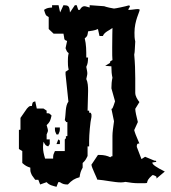

<svg xmlns="http://www.w3.org/2000/svg" viewBox="-20 -699 660 741"><path d="M236 -143 242 -134ZM192 -207C192 -191 192 -194 198 -180H205C211 -194 211 -191 211 -207ZM205 -161 198 -143H211C211 -160 213 -155 205 -161ZM170 -646C173 -650 173 -640 172 -639C169 -635 169 -645 170 -646ZM414 -591C403 -582 383 -576 377 -560H364L358 -587C345 -581 333 -580 320 -578C317 -560 318 -560 307 -551C313 -527 313 -504 313 -477H320C319 -459 319 -454 313 -441C315 -429 317 -423 317 -416C317 -410 315 -404 313 -394C319 -382 320 -365 320 -348C320 -332 318 -286 318 -272H324C324 -253 328 -274 333 -257V-248C328 -228 324 -177 324 -157V-134H318V-97C311 -83 309 -79 299 -70V-52C291 -37 290 -33 287 -15C268 -10 257 -3 242 13C229 13 223 12 211 4H205L198 22C184 18 170 16 160 4L135 13L128 -5H116L103 -23C97 -37 97 -36 97 -52C84 -56 77 -60 66 -70V-116L53 -124V-198H59V-244L84 -280C93 -289 92 -290 103 -290C106 -306 105 -304 116 -308L122 -280H148L160 -272V-262C171 -262 170 -262 179 -253C174 -232 173 -229 160 -216C163 -205 165 -200 165 -195C165 -191 163 -188 160 -180V-161H172V-143L166 -134C155 -138 156 -138 148 -152C147 -144 146 -138 146 -132C146 -116 149 -104 154 -87H185C185 -103 186 -102 192 -116H230V-161C241 -169 227 -173 240 -174V-228C227 -228 241 -226 230 -235C235 -261 231 -289 244 -307L233 -412V-422L245 -430C242 -443 242 -452 242 -462C242 -472 242 -481 245 -494C238 -500 239 -498 233 -513L239 -541C224 -546 230 -548 225 -569H187L168 -587V-633C155 -640 156 -642 150 -661C162 -669 168 -669 181 -670V-679H206L212 -651L225 -679C243 -678 248 -678 250 -651L269 -679H276L282 -661H288C294 -672 300 -675 306 -675C311 -675 317 -672 326 -670V-679L382 -675C389 -672 416 -666 420 -666C425 -666 468 -675 476 -678C491 -678 469 -661 477 -661H481C489 -661 503 -664 512 -664C516 -664 519 -663 519 -661C519 -653 499 -619 499 -573C499 -562 499 -551 502 -539C500 -517 501 -500 498 -488C501 -456 502 -426 502 -397V-341C502 -327 511 -314 518 -305L502 -279C502 -269 507 -248 512 -228L498 -197C499 -191 506 -172 518 -145H514C510 -145 509 -142 508 -137V-132L526 -85L540 -94L576 -79H580C581 -79 583 -77 583 -76C583 -75 583 -74 582 -74L568 -72V-71C568 -64 582 -54 616 -37L584 -10V-15C584 -17 583 -19 572 -23H568C534 6 560 8 536 8H510C498 8 482 6 464 3C460 4 453 5 447 5C422 5 383 -4 355 -6C357 -7 333 -53 333 -63C333 -64 333 -65 334 -65L358 -101H366C380 -101 394 -98 406 -92C408 -95 410 -96 414 -96V-175C414 -189 417 -208 420 -231L410 -279H412C416 -281 422 -303 424 -308L410 -358V-359C410 -373 411 -386 414 -399C411 -412 410 -425 410 -439V-443L386 -445L406 -457L404 -458C404 -460 405 -463 414 -467C413 -473 413 -493 413 -516C413 -550 414 -589 414 -591Z"/></svg>

Font: GNUTypewriter
Style: Standard
Weight: 400
Version: Version 001.000